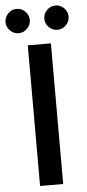

<svg xmlns="http://www.w3.org/2000/svg" viewBox="-89 -919 433 952"><g transform="rotate(-5 128.0 -442.5)"><path d="M71 0V-700H186V0ZM225 -764Q200 -764 182 -782Q164 -800 164 -825Q164 -849 182 -867Q200 -885 225 -885Q249 -885 267 -867Q285 -849 285 -825Q285 -800 267 -782Q249 -764 225 -764ZM31 -764Q7 -764 -11 -782Q-29 -800 -29 -825Q-29 -849 -11 -867Q7 -885 31 -885Q56 -885 74 -867Q92 -849 92 -825Q92 -800 74 -782Q56 -764 31 -764Z"/></g></svg>

Font: Zen Kaku Gothic New
Style: Bold
Weight: 700
Designer: Yoshimichi Ohira
Foundry: Positype
Version: Version 1.002